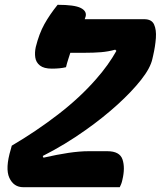

<svg xmlns="http://www.w3.org/2000/svg" viewBox="-20 -780 670 800"><path d="M479 0H77Q37 0 19 -39Q1 -78 25 -158L29 -173Q131 -233 222.5 -303.5Q314 -374 381 -451Q432 -509 465 -568L460 -573Q431 -565 401 -562.5Q371 -560 329 -560H273Q269 -547 264 -532Q259 -517 255 -500Q231 -494 196 -494Q163 -494 146.5 -507Q130 -520 127 -540.5Q124 -561 129 -584Q143 -640 165 -679.5Q187 -719 220 -760Q290 -760 316 -747Q342 -734 337 -712Q335 -706 333 -700H581Q612 -700 622 -678Q632 -656 629.5 -621.5Q627 -587 618 -548L615 -535Q607 -497 568 -447.5Q529 -398 469.5 -344Q410 -290 338 -239Q251 -177 158 -130L161 -123Q218 -136 265 -143Q312 -150 350 -150H427Q479 -150 490.5 -115.5Q502 -81 490 -31Q488 -21 485 -13.5Q482 -6 479 0Z"/></svg>

Font: Recursive Mn Csl St XBd
Style: Italic
Weight: 800
Italic angle: -15°
Monospace: yes
Version: Version 1.079;hotconv 1.0.112;makeotfexe 2.5.65598; ttfautoh